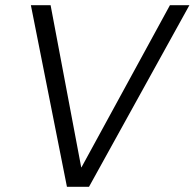

<svg xmlns="http://www.w3.org/2000/svg" viewBox="-20 -720 750 740"><path d="M238 0 99 -700H175L293 -75H294L635 -700H710L323 0Z"/></svg>

Font: DM Sans 28pt Light
Style: Italic
Weight: 300
Italic angle: -10°
Version: Version 4.004;gftools[0.9.30]